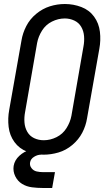

<svg xmlns="http://www.w3.org/2000/svg" viewBox="-20 -763 540 957"><path d="M194 174Q166 174 139 170.5Q112 167 90 153.5Q68 140 56 115.5Q44 91 48 64Q53 35 76.5 13.5Q100 -8 128 -15.5Q156 -23 184 -23V8Q167 8 150 18.5Q133 29 130 46Q127 62 137 75Q147 88 162.5 91.5Q178 95 194 95H254L240 174ZM197 8Q155 8 115.5 -7Q76 -22 52 -55Q28 -88 23 -130.5Q18 -173 26 -216L87 -561Q93 -598 111 -633Q129 -668 160.5 -694Q192 -720 228.5 -731.5Q265 -743 303 -743H304Q346 -743 385.5 -728Q425 -713 449 -680Q473 -647 478 -604.5Q483 -562 475 -519L414 -174Q408 -136 390 -101.5Q372 -67 340.5 -40.5Q309 -14 271.5 -3Q234 8 197 8ZM198 -64Q231 -64 262 -79.5Q293 -95 311.5 -124.5Q330 -154 336 -186L396 -531Q401 -557 399 -582.5Q397 -608 385 -629Q373 -650 350.5 -660.5Q328 -671 303 -671Q270 -671 239 -655.5Q208 -640 189.5 -610.5Q171 -581 165 -549L105 -204Q100 -178 102 -152.5Q104 -127 116 -106Q128 -85 150 -74.5Q172 -64 198 -64Z"/></svg>

Font: Iosevka SS08
Style: Italic
Weight: 400
Italic angle: -10°
Monospace: yes
Designer: Belleve Invis
Foundry: Belleve Invis
Version: 2.1.0; ttfautohint (v1.8.2)